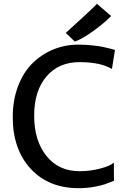

<svg xmlns="http://www.w3.org/2000/svg" viewBox="-20 -987 684 1015"><path d="M47.4 -367.7Q47.4 -457.5 75.4 -531.2Q103.5 -605 151.4 -652.3Q199.2 -699.7 261.5 -725.3Q323.7 -751 393.6 -751Q432.6 -751 468.3 -747.1Q503.9 -743.2 521.2 -739.7Q538.6 -736.3 562.7 -730Q586.9 -723.6 587.9 -723.1L571.8 -622.6L566.4 -625Q561.5 -627.9 559.1 -629.2Q556.6 -630.4 549.6 -633.5Q542.5 -636.7 537.4 -638.4Q532.2 -640.1 522.7 -643.3Q513.2 -646.5 504.9 -648.2Q496.6 -649.9 484.4 -652.1Q472.2 -654.3 460 -655.5Q447.8 -656.7 432.6 -657.7Q417.5 -658.7 401.4 -658.7Q290 -658.7 225.3 -582.5Q160.6 -506.3 160.6 -375.5Q160.6 -244.1 225.1 -163.1Q289.6 -82 400.9 -82Q456.1 -82 509 -95.7Q562 -109.4 582 -127.4L582.5 -31.2Q551.8 -19 533.9 -12.7Q516.1 -6.3 477.1 0.7Q438 7.8 395.5 7.8Q236.8 7.8 142.1 -95Q47.4 -197.8 47.4 -367.7ZM375.5 -767.1 327.6 -813Q352.1 -835 421.1 -898.4Q490.2 -961.9 492.2 -967.3L567.4 -902.3Q531.2 -864.7 473.1 -823Q415 -781.2 375.5 -767.1Z"/></svg>

Font: HaufeMerriweatherSans
Style: Regular
Weight: 400
Designer: Eben Sorkin ( eben@eyebytes.com )
Foundry: Eben Sorkin
Version: Version 1.56